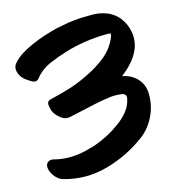

<svg xmlns="http://www.w3.org/2000/svg" viewBox="-119 -896 929 1023"><g transform="rotate(-15 345.5 -384.5)"><path d="M545.9 -335Q548.8 -330.1 548.8 -322.3Q547.9 -314.5 545.9 -307.6Q537.1 -273.4 513.7 -245.1Q490.2 -216.8 460.9 -196.3Q429.7 -172.9 393.6 -153.3Q357.4 -134.8 320.3 -121.1Q313.5 -119.1 305.7 -116.2Q297.9 -114.3 290 -112.3Q241.2 -96.7 189.5 -93.8Q138.7 -90.8 88.9 -103.5Q67.4 -110.4 52.7 -98.6Q39.1 -86.9 43 -64.5Q46.9 -41 66.4 -17.6Q85.9 4.9 109.4 10.7Q168.9 27.3 227.5 27.3Q287.1 27.3 347.7 10.7Q465.8 -22.5 562.5 -94.7Q611.3 -130.9 638.7 -187.5Q666 -242.2 666 -305.7Q666 -307.6 666 -308.6Q666 -359.4 634.8 -394.5Q603.5 -428.7 552.7 -438.5Q582 -460.9 606.4 -487.3Q631.8 -513.7 647.5 -545.9Q660.2 -570.3 664.1 -596.7Q668 -623 664.1 -648.4Q657.2 -695.3 627 -734.4Q595.7 -772.5 545.9 -787.1Q515.6 -795.9 484.4 -795.9Q479.5 -795.9 474.6 -795.9Q448.2 -795.9 421.9 -794.9Q386.7 -793 351.6 -788.1Q317.4 -782.2 283.2 -775.4Q245.1 -765.6 209 -753.9Q172.9 -742.2 137.7 -726.6Q106.4 -712.9 76.2 -694.3Q45.9 -675.8 23.4 -648.4Q14.6 -635.7 14.6 -621.1Q14.6 -614.3 16.6 -605.5Q23.4 -582 39.1 -566.4Q48.8 -555.7 76.2 -539.1Q103.5 -522.5 118.2 -541Q150.4 -582 199.2 -604.5Q249 -626 296.9 -640.6Q350.6 -657.2 407.2 -666Q463.9 -674.8 519.5 -675.8Q526.4 -675.8 536.1 -675.8Q545.9 -674.8 552.7 -674.8Q552.7 -670.9 551.8 -668Q551.8 -664.1 550.8 -660.2Q547.9 -650.4 543 -640.6Q538.1 -630.9 533.2 -622.1Q508.8 -581.1 467.8 -549.8Q425.8 -518.6 384.8 -498Q331.1 -469.7 272.5 -450.2Q213.9 -431.6 154.3 -418Q129.9 -413.1 134.8 -385.7Q138.7 -359.4 147.5 -345.7Q160.2 -326.2 181.6 -310.5Q203.1 -294.9 227.5 -299.8Q265.6 -308.6 302.7 -316.4Q340.8 -325.2 377.9 -333Q415 -340.8 450.2 -345.7Q486.3 -351.6 523.4 -346.7Q528.3 -346.7 533.2 -344.7Q538.1 -343.8 542 -339.8Q543 -338.9 543.9 -337.9Q544.9 -336.9 545.9 -335Z"/></g></svg>

Font: TroubleSide
Style: Comic
Weight: 400
Designer: Koroletov
Version: 1_5